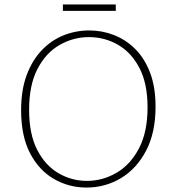

<svg xmlns="http://www.w3.org/2000/svg" viewBox="-20 -837 794 864"><path d="M369 7Q290 7 223 -31.5Q156 -70 115.5 -147Q75 -224 75 -341Q75 -432 100 -499Q125 -566 168 -611Q211 -656 266 -678Q321 -700 382 -700Q440 -700 493.5 -679Q547 -658 589 -616Q631 -574 655.5 -509.5Q680 -445 680 -357Q680 -240 637.5 -159Q595 -78 524.5 -35.5Q454 7 369 7ZM371 -23Q442 -23 504.5 -59.5Q567 -96 605.5 -169.5Q644 -243 644 -354Q644 -461 607.5 -531Q571 -601 511 -635.5Q451 -670 380 -670Q310 -670 248 -634.5Q186 -599 148.5 -526.5Q111 -454 111 -343Q111 -234 147 -163.5Q183 -93 242.5 -58Q302 -23 371 -23ZM501 -817V-788H263V-817Z"/></svg>

Font: Bitter Thin ExtraLight
Style: Regular
Weight: 250
Version: Version 2.002